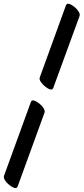

<svg xmlns="http://www.w3.org/2000/svg" viewBox="-122 -744 441 1013"><path d="M298 -660 159 -280Q155 -269 142.5 -272.5Q130 -276 116 -287.5Q102 -299 93 -312.5Q84 -326 88 -336L226 -716Q230 -727 242.5 -723.5Q255 -720 269.5 -708.5Q284 -697 292.5 -683.5Q301 -670 298 -660ZM113 -150 -29 240Q-33 251 -45.5 247.5Q-58 244 -72.5 232.5Q-87 221 -95.5 207.5Q-104 194 -101 184L41 -206Q45 -217 57.5 -213.5Q70 -210 84.5 -198.5Q99 -187 107.5 -173.5Q116 -160 113 -150Z"/></svg>

Font: Story Script
Style: Regular
Weight: 400
Designer: Lana Roulhac, Ben Buysse
Version: Version 1.000; ttfautohint (v1.8.4.7-5d5b)